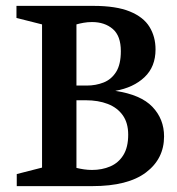

<svg xmlns="http://www.w3.org/2000/svg" viewBox="-20 -633 601 653"><path d="M37 0V-41L123 -63V-550L36 -572V-613H298Q375 -613 421.5 -594Q468 -575 488.5 -541.5Q509 -508 509 -465Q509 -406 471.5 -370.5Q434 -335 372 -324Q459 -311 498.5 -269.5Q538 -228 538 -169Q538 -93 476.5 -46.5Q415 0 294 0ZM293 -55Q327 -55 355 -67Q383 -79 399.5 -105.5Q416 -132 416 -175Q416 -215 397.5 -241Q379 -267 346.5 -279.5Q314 -292 272 -292H240V-62Q252 -59 265.5 -57Q279 -55 293 -55ZM240 -342H275Q306 -342 332.5 -352.5Q359 -363 375 -388.5Q391 -414 391 -459Q391 -511 363.5 -534.5Q336 -558 293 -558Q278 -558 264 -555.5Q250 -553 240 -550Z"/></svg>

Font: Manuale SemiBold
Style: Regular
Weight: 600
Version: Version 1.002